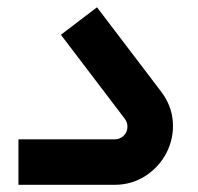

<svg xmlns="http://www.w3.org/2000/svg" viewBox="-20 -515 552 535"><path d="M428.8 -260 250.3 -494.7 149.7 -418.1 327.9 -183.8Q336.1 -172.7 335 -159Q334 -145.4 323.9 -136.1Q313.8 -126.7 299.1 -126.7H31.4V0H299.1Q346.5 0 384.9 -24.6Q423.2 -49.1 443.9 -89.3Q464.6 -129.4 461.6 -175.1Q458.6 -220.8 428.8 -260Z"/></svg>

Font: Arad-VF Thin Dots1
Style: Regular
Weight: 100
Designer: Mohammad Darvishi
Version: Version 1.000;August 30, 2024;FontCreator 15.0.0.2992 64-bit